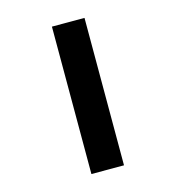

<svg xmlns="http://www.w3.org/2000/svg" viewBox="-102 -761 776 848"><g transform="rotate(-15 286.0 -337.0)"><path d="M212 -674V0H361V-674Z"/></g></svg>

Font: Noto Kufi Arabic
Style: Bold
Weight: 700
Designer: Monotype Design Team, David Williams, Khaled Hosny
Foundry: Google LLC
Version: Version 2.109